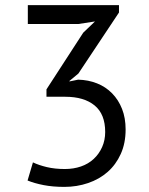

<svg xmlns="http://www.w3.org/2000/svg" viewBox="-20 -720 585 752"><path d="M234 -58Q268 -58 297 -68Q326 -78 347 -97.5Q368 -117 380 -144Q392 -171 392 -203Q392 -273 350.5 -307Q309 -341 236 -341H162V-370L306 -592L352 -636L287 -626H89V-700H446V-671L287 -432L252 -403V-401L286 -408Q326 -407 360 -393.5Q394 -380 419 -354.5Q444 -329 458 -293.5Q472 -258 472 -213Q472 -159 453 -117Q434 -75 401.5 -46.5Q369 -18 325 -3Q281 12 232 12Q187 12 151 5Q115 -2 88 -13L109 -84Q132 -73 163.5 -65.5Q195 -58 234 -58Z"/></svg>

Font: PTSans
Style: Regular
Weight: 400
Designer: A.Korolkova, O.Umpeleva, V.Yefimov
Foundry: ParaType Ltd
Version: Version 2.003W OFL